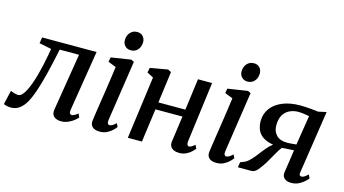

<svg xmlns="http://www.w3.org/2000/svg" viewBox="-116 -1092 2539 1419"><g transform="rotate(15 1154.0 -382.0)"><path d="M458 -90.5Q455 -70 460.8 -62.5Q466.5 -55 473.5 -55Q482.5 -55 493.8 -60.5Q505 -66 521 -79.5L534 -52.5Q527.5 -42.5 509 -27.8Q490.5 -13 465 -1.5Q439.5 10 410.5 10Q375.5 10 355.5 -7.5Q335.5 -25 341.5 -62L412.5 -499H264.5Q242.5 -392.5 222.2 -310.2Q202 -228 182 -168.5Q162 -109 140 -70Q119 -33 90.8 -12.5Q62.5 8 25 8Q10 8 -7.8 3.8Q-25.5 -0.5 -29.5 -4L-4.5 -111.5Q-1 -109.5 8.8 -106Q18.5 -102.5 31 -99.2Q43.5 -96 54.5 -96Q70 -96 84 -110.8Q98 -125.5 110.8 -150.5Q123.5 -175.5 135 -207.2Q146.5 -239 156 -273Q168 -316.5 177.5 -359.2Q187 -402 193.2 -436.2Q199.5 -470.5 202 -487.5L108.5 -506.5L116 -552.5H532.5Z M706 10Q682.5 10 665.8 2.8Q649 -4.5 641 -18.8Q633 -33 635 -54.5Q637.5 -75 642.5 -109Q647.5 -143 654.2 -186.8Q661 -230.5 668.5 -280Q676 -329.5 683.5 -381Q691 -432.5 697.5 -481.5L636.5 -506L643 -541L795 -564.5L817.5 -553.5L748 -90.5Q745.5 -72.5 750.2 -63.8Q755 -55 763.5 -55Q773.5 -55 785 -61.2Q796.5 -67.5 813 -83.5L826 -57.5Q821 -49.5 805.2 -33.5Q789.5 -17.5 764.5 -3.8Q739.5 10 706 10ZM772 -630Q745.5 -630 728 -648.2Q710.5 -666.5 711.5 -695Q712.5 -729 733 -751.2Q753.5 -773.5 785.5 -773.5Q813.5 -773.5 829.8 -755.5Q846 -737.5 846 -711.5Q845.5 -676 825.5 -653Q805.5 -630 772 -630Z M1356.5 -90.5Q1354.5 -72 1359 -63.5Q1363.5 -55 1371 -55Q1379.5 -55 1389.8 -60.2Q1400 -65.5 1416.5 -79.5L1429.5 -52.5Q1424.5 -45.5 1409 -30.2Q1393.5 -15 1369.2 -2.5Q1345 10 1314.5 10Q1291 10 1273.5 2.5Q1256 -5 1247.2 -20.2Q1238.5 -35.5 1241.5 -58L1269 -256H1062.5L1027.5 0H919.5L984 -478.5L935 -504L942.5 -541L1077 -564.5L1102 -551.5L1070 -311H1276.5L1308.5 -552H1416.5Z M1599 10Q1575.5 10 1558.8 2.8Q1542 -4.5 1534 -18.8Q1526 -33 1528 -54.5Q1530.5 -75 1535.5 -109Q1540.5 -143 1547.2 -186.8Q1554 -230.5 1561.5 -280Q1569 -329.5 1576.5 -381Q1584 -432.5 1590.5 -481.5L1529.5 -506L1536 -541L1688 -564.5L1710.5 -553.5L1641 -90.5Q1638.5 -72.5 1643.2 -63.8Q1648 -55 1656.5 -55Q1666.5 -55 1678 -61.2Q1689.5 -67.5 1706 -83.5L1719 -57.5Q1714 -49.5 1698.2 -33.5Q1682.5 -17.5 1657.5 -3.8Q1632.5 10 1599 10ZM1665 -630Q1638.5 -630 1621 -648.2Q1603.5 -666.5 1604.5 -695Q1605.5 -729 1626 -751.2Q1646.5 -773.5 1678.5 -773.5Q1706.5 -773.5 1722.8 -755.5Q1739 -737.5 1739 -711.5Q1738.5 -676 1718.5 -653Q1698.5 -630 1665 -630Z M2281.5 -84.5 2294.5 -57.5Q2290 -50.5 2273.2 -34.2Q2256.5 -18 2230.2 -4.2Q2204 9.5 2170.5 9.5Q2138 9.5 2119.8 -6Q2101.5 -21.5 2103.5 -48L2130 -228.5Q2118 -227.5 2101.2 -226.8Q2084.5 -226 2067.8 -225Q2051 -224 2039 -223Q2027 -209.5 2014.8 -188.5Q2002.5 -167.5 1988.5 -142.8Q1974.5 -118 1958.5 -91Q1936 -54 1913 -27Q1890 0 1866.5 0H1761.5L1768 -40L1788 -48Q1810 -55 1829.8 -73Q1849.5 -91 1868.5 -114.8Q1887.5 -138.5 1906.2 -163Q1925 -187.5 1945 -207.8Q1965 -228 1987.5 -239L2006 -225Q1956.5 -228 1923.2 -240.8Q1890 -253.5 1871 -273.5Q1852 -293.5 1843.8 -319Q1835.5 -344.5 1835.5 -372Q1835.5 -429.5 1866.8 -471.8Q1898 -514 1955.2 -537.5Q2012.5 -561 2090.5 -561Q2106 -561 2129.2 -559.8Q2152.5 -558.5 2178.5 -556.2Q2204.5 -554 2227.5 -550.5L2289.5 -564L2216 -78.5Q2214 -65.5 2220.5 -60.2Q2227 -55 2233 -55Q2242 -55 2254.2 -62.2Q2266.5 -69.5 2281.5 -84.5ZM2136 -274.5 2172 -501Q2165.5 -502 2151 -504.8Q2136.5 -507.5 2120 -509.5Q2103.5 -511.5 2090 -511.5Q2053.5 -511.5 2023 -497.5Q1992.5 -483.5 1974 -453.2Q1955.5 -423 1955.5 -372.5Q1955.5 -326.5 1983.5 -298Q2011.5 -269.5 2066 -269.5Q2076.5 -269.5 2091 -270.5Q2105.5 -271.5 2118.2 -272.8Q2131 -274 2136 -274.5Z"/></g></svg>

Font: Merriweather 24pt Medium
Style: Italic
Weight: 500
Italic angle: -7.8°
Version: Version 2.101